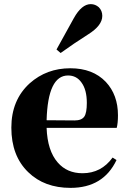

<svg xmlns="http://www.w3.org/2000/svg" viewBox="-20 -894 626 931"><path d="M254 -654 338 -806Q376 -874 420 -874Q442 -874 459 -859Q476 -842 476 -817Q476 -770 407 -727Q336 -682 274 -637ZM342 -310Q376 -310 389 -329Q401 -347 401 -395Q401 -459 375 -494Q351 -528 310 -528Q212 -528 206 -311ZM545 -118Q481 17 322 17Q195 17 117 -59Q35 -138 35 -275Q35 -409 124 -490Q206 -563 321 -563Q430 -563 493 -497Q552 -434 552 -335Q552 -297 546 -274H206Q210 -163 260 -106Q305 -54 380 -54Q471 -54 526 -130Z"/></svg>

Font: Source Han Serif CN Heavy
Style: Regular
Weight: 900
Designer: Ryoko NISHIZUKA  (kana & ideographs); Frank Grießhammer (Latin, Greek & Cyrillic); Wenlong ZHANG  (bopomofo); Sandoll Co
Foundry: Adobe Systems Incorporated
Version: Version 1.000;PS 1;hotconv 16.6.53;makeotf.lib2.5.65590